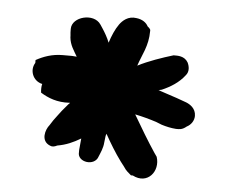

<svg xmlns="http://www.w3.org/2000/svg" viewBox="-40 -574 621 528"><g transform="rotate(5 270.5 -310.5)"><path d="M50 -382C37 -362 47 -332 74 -326C72 -319 72 -310 73 -302C94 -289 119 -279 153 -281H155L150 -276L134 -257C126 -247 120 -238 113 -229L104 -215C93 -202 83 -170 110 -159C116 -156 122 -157 130 -161C154 -165 174 -174 194 -186C193 -175 192 -165 191 -154V-148C188 -120 237 -112 246 -141C250 -151 257 -165 258 -181L260 -198C260 -199 261 -202 262 -205C276 -180 291 -155 308 -132L318 -119C324 -109 332 -103 339 -97H344C386 -75 418 -115 405 -154L398 -164C378 -194 357 -229 336 -265C356 -261 378 -255 396 -249L411 -243C424 -239 437 -236 451 -235H452C460 -235 468 -234 480 -244C492 -250 500 -262 500 -275C500 -296 483 -306 473 -310C455 -317 436 -323 418 -329L400 -335C398 -336 398 -336 394 -337C397 -338 400 -338 403 -339C426 -349 449 -363 465 -384C475 -395 472 -410 467 -420C457 -437 438 -436 429 -436H427C397 -427 359 -414 330 -399C340 -430 357 -455 357 -497V-500C355 -504 352 -507 349 -509C344 -519 333 -527 317 -529C293 -533 278 -518 270 -507C260 -493 252 -474 246 -455C241 -468 233 -482 225 -494L219 -503C199 -533 139 -518 139 -484C139 -478 139 -471 140 -464V-461C142 -439 153 -425 162 -409C158 -409 152 -410 149 -410H123C94 -410 70 -401 50 -390Z"/></g></svg>

Font: Scribbler
Style: Blk
Weight: 900
Designer: Mew Too
Foundry: Cannot Into Space Fonts
Version: Version 1.001